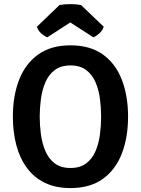

<svg xmlns="http://www.w3.org/2000/svg" viewBox="-20 -922 702 955"><path d="M177.5 -342Q177.5 -299 183.5 -254Q189.5 -209 205.5 -171Q221.5 -133 251.8 -109.8Q282 -86.5 330.5 -86.5Q379 -86.5 409.2 -109.8Q439.5 -133 455.5 -171Q471.5 -209 477.2 -254Q483 -299 483 -342Q483 -385 477.2 -429.8Q471.5 -474.5 455.5 -512.2Q439.5 -550 409.2 -573.2Q379 -596.5 330.5 -596.5Q282 -596.5 251.8 -573.2Q221.5 -550 205.5 -512.2Q189.5 -474.5 183.5 -429.8Q177.5 -385 177.5 -342ZM44 -342Q44 -445.5 75.2 -525.5Q106.5 -605.5 170 -651Q233.5 -696.5 330.5 -696.5Q428.5 -696.5 492 -650.8Q555.5 -605 586.2 -524.8Q617 -444.5 617 -342Q617 -238.5 586 -158.2Q555 -78 491.5 -32.2Q428 13.5 330.5 13.5Q257 13.5 203 -12.8Q149 -39 113.8 -87Q78.5 -135 61.2 -200Q44 -265 44 -342ZM383 -897 496 -789Q489.5 -769 473.2 -755Q457 -741 444 -736.5L329.5 -810.5L215.5 -736.5Q202.5 -741 186 -755Q169.5 -769 163.5 -789L276 -897Q299.5 -901.5 329.5 -901.5Q360 -901.5 383 -897Z"/></svg>

Font: Signika Negative Light SemiBold
Style: Regular
Weight: 600
Version: Version 2.001